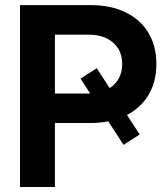

<svg xmlns="http://www.w3.org/2000/svg" viewBox="-20 -748 670 768"><path d="M367.2 -475.1 538.6 -210 474.1 -168.5 302.2 -433.6ZM60.1 0V-727.5H342.3Q423.3 -727.5 482.4 -698.7Q541.5 -669.9 573.5 -617.2Q605.5 -564.5 605.5 -491.7Q605.5 -419.4 573 -366.5Q540.5 -313.5 481 -284.7Q421.4 -255.9 340.3 -255.9H136.7V-374H334Q376 -374 406 -388.4Q436 -402.8 452.4 -429.4Q468.8 -456.1 468.8 -491.7Q468.8 -528.3 452.4 -554.4Q436 -580.6 406 -595Q376 -609.4 334 -609.4H199.7V0Z"/></svg>

Font: Inter Cardless Display
Style: Bold
Weight: 700
Designer: Rasmus Andersson
Foundry: rsms
Version: Version 4.001;git-9221beed3